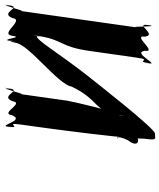

<svg xmlns="http://www.w3.org/2000/svg" viewBox="56 -816 744 896"><g transform="rotate(-90 428.0 -368.0)"><path d="M530 -341C632 -472 689 -571 707 -568C698 -506 718 -629 709 -567C692 -444 658 -465 638 -320L607 -102C596 -22 591 -116 581 -44C572 18 589 -108 580 -46C573 7 630 -126 639 -64C630 -2 714 -126 705 -64C714 -2 769 -119 759 -46C750 16 767 -106 758 -44C750 10 754 -146 748 -102L825 -645C819 -601 859 -756 851 -702C842 -640 861 -763 852 -701C842 -628 819 -745 792 -683C783 -621 718 -745 709 -683C700 -621 694 -749 684 -691C675 -629 695 -754 686 -692C680 -626 690 -734 676 -666C667 -604 481 -468 472 -406C410 -275 355 -303 338 -181C329 -119 345 -244 336 -182C352 -178 403 -406 406 -426L437 -645C431 -601 470 -756 462 -702C453 -640 473 -763 464 -701C454 -628 431 -745 404 -683C395 -621 347 -745 338 -683C311 -621 291 -754 284 -701C275 -639 294 -764 285 -702C275 -630 306 -725 295 -645C286 -583 210 -37 233 -37C253 -19 233 8 246 -84C260 -184 257 -188 234 -188C221 -198 252 -204 221 -142C172 -80 254 -80 263 -142C272 -204 295 -202 274 -198C251 -198 247 -194 233 -94C217 2 227 -17 253 -17C276 -17 481 -279 530 -341Z"/></g></svg>

Font: Hussar Przerywany
Style: Obl
Weight: 400
Foundry: Cannot Into Space Fonts
Version: Version 0.982